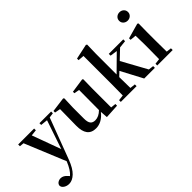

<svg xmlns="http://www.w3.org/2000/svg" viewBox="-88 -1483 2418 2418"><g transform="rotate(-45 1120.5 -274.0)"><path d="M583 -535V-504L518 -495L313 49Q269 166 213.5 218.5Q158 271 101 271Q60 271 29 250.5Q-2 230 -3 199Q1 172 23.5 157.5Q46 143 74 143Q120 143 162 192L176 208Q232 163 279 46L55 -498L-4 -504V-535H280V-504L198 -495L339 -110L469 -494L375 -504V-535Z M1154 -37 1222 -30V0L1030 11L1023 -89Q940 16 834 16Q677 16 680 -187L684 -477L609 -491V-519L807 -545L818 -534L812 -374V-180Q812 -116 833.5 -89.5Q855 -63 898 -63Q963 -63 1022 -122L1024 -478L953 -491V-517L1146 -545L1157 -534L1154 -374Z M1828 -39 1896 -31V0H1706L1553 -289L1496 -235Q1496 -124 1499 -39L1570 -31V0H1289V-31L1364 -40Q1366 -156 1366 -235V-742L1285 -748V-776L1486 -819L1500 -810L1496 -651V-282L1706 -489L1610 -503V-535H1868V-503L1768 -492L1644 -374Z M1996 -736Q1996 -769 2019 -790Q2042 -811 2075 -811Q2108 -811 2131 -790Q2154 -769 2154 -736Q2154 -704 2131 -683Q2108 -662 2075 -662Q2042 -662 2019 -683Q1996 -704 1996 -736ZM2146 -39 2213 -31V0H1938V-31L2011 -40Q2013 -154 2013 -235V-306Q2013 -383 2010 -458L1929 -466V-493L2132 -550L2146 -541L2144 -385V-235Q2144 -153 2146 -39Z"/></g></svg>

Font: Swei Spring CJKtc
Style: Bold
Weight: 700
Version: Version 1.021